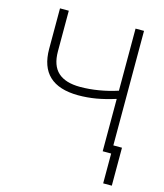

<svg xmlns="http://www.w3.org/2000/svg" viewBox="-127 -802 914 1069"><g transform="rotate(15 330.0 -267.5)"><path d="M135.7 -707V-473.6Q135.7 -391.1 178.5 -352.3Q221.2 -313.5 305.7 -313.5Q358.4 -313.5 413.3 -322.8Q468.3 -332 520.5 -349.1V-707H569.3V0H520.5V-301.8Q461.9 -283.2 410.9 -274.4Q359.9 -265.6 306.6 -265.6Q85 -267.1 85 -473.6V-707ZM619.1 171.9H569.3V-46.9H619.1Z"/></g></svg>

Font: Pretendard GOV ExtraLight
Style: Regular
Weight: 200
Designer: Base glyphs from Inter by Rasmus Andersson; Hangeul glyphs from Noto Sans CJK(Source Han Sans) by Jang Soo-young and Kan
Foundry: Kil Hyung-jin
Version: Version 1.309